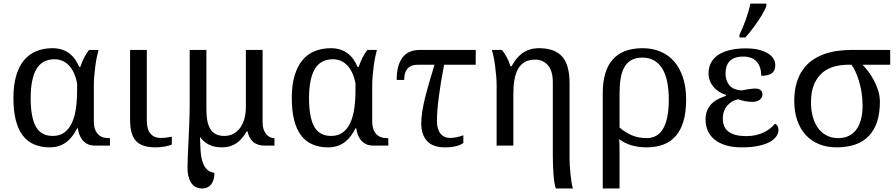

<svg xmlns="http://www.w3.org/2000/svg" viewBox="-20 -816 5020 1076"><path d="M512.2 0Q487.3 0 470.2 -8.8Q453.1 -17.6 441.9 -31.5Q430.7 -45.4 424.6 -62.7Q418.5 -80.1 416 -97.2H412.1Q400.9 -74.2 386.5 -54.7Q372.1 -35.2 353.5 -20.8Q335 -6.3 311.5 1.7Q288.1 9.8 258.8 9.8Q209.5 9.8 171.4 -6.6Q133.3 -22.9 107.4 -56.9Q81.5 -90.8 68.4 -143.1Q55.2 -195.3 55.2 -267.1Q55.2 -339.4 70.8 -392.1Q86.4 -444.8 115 -479Q143.6 -513.2 184.1 -529.5Q224.6 -545.9 273.9 -545.9Q303.2 -545.9 326.7 -538.3Q350.1 -530.8 368.4 -516.8Q386.7 -502.9 400.4 -483.6Q414.1 -464.4 423.8 -440.9H430.2Q438.5 -467.3 451.2 -492.4Q463.9 -517.6 479 -536.1H532.2Q527.8 -521.5 522.9 -497.8Q518.1 -474.1 514.4 -446.8Q510.7 -419.4 508.3 -391.1Q505.9 -362.8 505.9 -338.9V-134.8Q505.9 -90.3 527.1 -66.2Q548.3 -42 587.9 -42H596.2V0ZM275.9 -54.2Q314.9 -54.2 341.1 -73.7Q367.2 -93.3 383.1 -127.7Q398.9 -162.1 405.5 -208.5Q412.1 -254.9 412.1 -309.1V-348.1Q405.3 -384.3 392.8 -409.9Q380.4 -435.5 363.8 -451.9Q347.2 -468.3 327.4 -476.1Q307.6 -483.9 286.1 -483.9Q216.3 -483.9 184.1 -429Q151.9 -374 151.9 -266.1Q151.9 -159.7 180.7 -106.9Q209.5 -54.2 275.9 -54.2Z M802.7 -536.1V-142.1Q802.7 -90.8 823.5 -66.9Q844.2 -43 878.9 -43Q897 -43 912.1 -44.9Q927.2 -46.9 942.9 -49.8V-5.9Q936.5 -2.9 926.3 0Q916 2.9 904.1 5.1Q892.1 7.3 878.9 8.5Q865.7 9.8 854 9.8Q815.9 9.8 788.6 1.7Q761.2 -6.3 743.7 -24.4Q726.1 -42.5 717.5 -72.3Q709 -102.1 709 -145V-536.1Z M1222.7 9.8Q1180.7 9.8 1150.6 -5.6Q1120.6 -21 1100.6 -48.8Q1101.6 -7.3 1104 27.8Q1106.4 63 1114.5 89.4Q1122.6 115.7 1138.2 132.1Q1153.8 148.4 1181.6 152.8Q1181.6 171.9 1177.5 187.7Q1173.3 203.6 1164.8 215.3Q1156.2 227.1 1143.1 233.6Q1129.9 240.2 1111.8 240.2Q1096.2 240.2 1081.5 234.4Q1066.9 228.5 1055.7 214.6Q1044.4 200.7 1037.6 177.7Q1030.8 154.8 1030.8 121.1Q1030.8 91.3 1032.5 56.9Q1034.2 22.5 1036.1 -19.3Q1038.1 -61 1040.3 -111.8Q1042.5 -162.6 1043 -225.1V-536.1H1136.7V-200.2Q1136.7 -167.5 1141.6 -140.6Q1146.5 -113.8 1158 -94.5Q1169.4 -75.2 1188.7 -64.7Q1208 -54.2 1236.8 -54.2Q1264.6 -54.2 1287.1 -65.9Q1309.6 -77.6 1325.2 -98.9Q1340.8 -120.1 1349.4 -149.9Q1357.9 -179.7 1357.9 -215.8V-536.1H1451.7V-128.9Q1451.7 -106.9 1457.5 -90.6Q1463.4 -74.2 1472.4 -63.5Q1481.4 -52.7 1492.7 -47.4Q1503.9 -42 1514.6 -42H1518.1V0H1463.9Q1422.9 0 1399.4 -20.3Q1376 -40.5 1366.7 -80.1H1362.8Q1351.1 -60.1 1337.6 -43.5Q1324.2 -26.9 1307.4 -15.1Q1290.5 -3.4 1269.8 3.2Q1249 9.8 1222.7 9.8Z M2072.3 0Q2047.4 0 2030.3 -8.8Q2013.2 -17.6 2002 -31.5Q1990.7 -45.4 1984.6 -62.7Q1978.5 -80.1 1976.1 -97.2H1972.2Q1960.9 -74.2 1946.5 -54.7Q1932.1 -35.2 1913.6 -20.8Q1895 -6.3 1871.6 1.7Q1848.1 9.8 1818.8 9.8Q1769.5 9.8 1731.4 -6.6Q1693.4 -22.9 1667.5 -56.9Q1641.6 -90.8 1628.4 -143.1Q1615.2 -195.3 1615.2 -267.1Q1615.2 -339.4 1630.9 -392.1Q1646.5 -444.8 1675 -479Q1703.6 -513.2 1744.1 -529.5Q1784.7 -545.9 1834 -545.9Q1863.3 -545.9 1886.7 -538.3Q1910.2 -530.8 1928.5 -516.8Q1946.8 -502.9 1960.4 -483.6Q1974.1 -464.4 1983.9 -440.9H1990.2Q1998.5 -467.3 2011.2 -492.4Q2023.9 -517.6 2039.1 -536.1H2092.3Q2087.9 -521.5 2083 -497.8Q2078.1 -474.1 2074.5 -446.8Q2070.8 -419.4 2068.4 -391.1Q2065.9 -362.8 2065.9 -338.9V-134.8Q2065.9 -90.3 2087.2 -66.2Q2108.4 -42 2147.9 -42H2156.2V0ZM1835.9 -54.2Q1875 -54.2 1901.1 -73.7Q1927.2 -93.3 1943.1 -127.7Q1959 -162.1 1965.6 -208.5Q1972.2 -254.9 1972.2 -309.1V-348.1Q1965.3 -384.3 1952.9 -409.9Q1940.4 -435.5 1923.8 -451.9Q1907.2 -468.3 1887.5 -476.1Q1867.7 -483.9 1846.2 -483.9Q1776.4 -483.9 1744.1 -429Q1711.9 -374 1711.9 -266.1Q1711.9 -159.7 1740.7 -106.9Q1769.5 -54.2 1835.9 -54.2Z M2646 -453.1H2468.8Q2449.2 -352.5 2439 -271.7Q2428.7 -190.9 2428.7 -138.2Q2428.7 -112.8 2434.6 -94.5Q2440.4 -76.2 2450.2 -64.9Q2460 -53.7 2473.1 -48.3Q2486.3 -43 2501 -43Q2519.5 -43 2539.6 -47.1Q2559.6 -51.3 2576.7 -58.1V-14.2Q2567.4 -8.3 2557.4 -3.9Q2547.4 0.5 2535.2 3.4Q2522.9 6.3 2508.1 8.1Q2493.2 9.8 2474.1 9.8Q2406.2 9.8 2373.5 -25.4Q2340.8 -60.5 2340.8 -124Q2340.8 -155.8 2346.7 -192.6Q2352.5 -229.5 2362.8 -270.8Q2373 -312 2386.5 -357.7Q2399.9 -403.3 2415 -453.1H2321.8Q2299.8 -453.1 2284.9 -446.5Q2270 -439.9 2261.2 -428.2Q2252.4 -416.5 2248.8 -401.1Q2245.1 -385.7 2245.1 -368.2H2203.1Q2203.1 -413.6 2212.4 -445.3Q2221.7 -477.1 2238.5 -497.3Q2255.4 -517.6 2279.3 -526.9Q2303.2 -536.1 2332 -536.1H2646Z M2763.2 -338.9Q2763.2 -362.8 2760.7 -391.1Q2758.3 -419.4 2754.6 -446.8Q2751 -474.1 2746.1 -497.8Q2741.2 -521.5 2736.8 -536.1H2793Q2809.6 -515.6 2821 -493.4Q2832.5 -471.2 2840.8 -444.8H2847.2Q2857.9 -464.8 2871.8 -483.2Q2885.7 -501.5 2904.1 -515.4Q2922.4 -529.3 2946.3 -537.6Q2970.2 -545.9 3001 -545.9Q3044.4 -545.9 3076.7 -534.4Q3108.9 -522.9 3130.1 -499.3Q3151.4 -475.6 3161.6 -438.5Q3171.9 -401.4 3171.9 -350.1V69.8Q3171.9 88.4 3173.3 113.5Q3174.8 138.7 3177.5 163.6Q3180.2 188.5 3183.6 209.5Q3187 230.5 3190.9 240.2H3095.2Q3090.8 231 3087.4 209.7Q3084 188.5 3082 162.6Q3080.1 136.7 3079.1 108.9Q3078.1 81.1 3078.1 58.1V-355Q3078.1 -418 3050.8 -450Q3023.4 -481.9 2979 -481.9Q2944.8 -481.9 2921.6 -468.8Q2898.4 -455.6 2884 -430.9Q2869.6 -406.2 2863.3 -370.8Q2856.9 -335.4 2856.9 -291V0H2763.2Z M3825.2 -257.8Q3825.2 -187.5 3810.3 -136.7Q3795.4 -85.9 3766.8 -53.5Q3738.3 -21 3697.3 -5.6Q3656.2 9.8 3604 9.8Q3559.6 9.8 3521 -1Q3482.4 -11.7 3450.2 -36.1Q3451.2 -22.5 3451.7 -0.2Q3452.1 22 3452.1 48.8V240.2H3357.9V-293Q3357.9 -354 3371.1 -401.1Q3384.3 -448.2 3411.9 -480.5Q3439.5 -512.7 3481.7 -529.3Q3523.9 -545.9 3582 -545.9Q3636.2 -545.9 3680.9 -527.1Q3725.6 -508.3 3757.6 -471.9Q3789.6 -435.5 3807.4 -381.8Q3825.2 -328.1 3825.2 -257.8ZM3728 -257.8Q3728 -314 3719 -357.7Q3710 -401.4 3691.7 -431.4Q3673.3 -461.4 3645.5 -477.3Q3617.7 -493.2 3580.1 -493.2Q3542.5 -493.2 3517.8 -479Q3493.2 -464.8 3478.5 -438.5Q3463.9 -412.1 3458 -375.2Q3452.1 -338.4 3452.1 -293V-101.1Q3482.9 -74.7 3520 -58.3Q3557.1 -42 3604 -42Q3631.3 -42 3654.3 -53.5Q3677.2 -64.9 3693.6 -90.6Q3710 -116.2 3719 -157.2Q3728 -198.2 3728 -257.8Z M4045.9 -403.8Q4045.9 -364.3 4067.6 -338.1Q4089.4 -312 4136.7 -309.1Q4145.5 -311 4155.8 -313Q4166 -314.9 4176.3 -316.4Q4186.5 -317.9 4196 -318.8Q4205.6 -319.8 4212.9 -319.8Q4231 -319.8 4241.9 -311.5Q4252.9 -303.2 4252.9 -286.1Q4252.9 -269 4237.5 -257.1Q4222.2 -245.1 4195.8 -245.1Q4188.5 -245.1 4178 -246.1Q4167.5 -247.1 4156.2 -249Q4145 -251 4134.5 -253.7Q4124 -256.3 4116.7 -259.8Q4098.6 -255.9 4083 -246.8Q4067.4 -237.8 4055.7 -224.1Q4043.9 -210.4 4037.4 -192.1Q4030.8 -173.8 4030.8 -150.9Q4030.8 -101.1 4064.2 -77.1Q4097.7 -53.2 4162.1 -53.2Q4191.4 -53.2 4215.8 -58.8Q4240.2 -64.5 4260.5 -74.2Q4280.8 -84 4296.4 -96.7Q4312 -109.4 4323.7 -123Q4330.6 -120.1 4336.7 -110.8Q4342.8 -101.6 4342.8 -88.9Q4342.8 -70.8 4331.3 -53Q4319.8 -35.2 4295.2 -21.2Q4270.5 -7.3 4231.4 1.2Q4192.4 9.8 4136.7 9.8Q4084.5 9.8 4046.1 -2.2Q4007.8 -14.2 3982.9 -35.2Q3958 -56.2 3946 -84.7Q3934.1 -113.3 3934.1 -146Q3934.1 -176.3 3943.6 -198Q3953.1 -219.7 3969 -235.4Q3984.9 -251 4005.4 -261.2Q4025.9 -271.5 4047.9 -278.8V-284.2Q4025.4 -291.5 4007.3 -303.5Q3989.3 -315.4 3976.8 -331.1Q3964.4 -346.7 3957.5 -365.2Q3950.7 -383.8 3950.7 -403.8Q3950.7 -438 3964.6 -464.4Q3978.5 -490.7 4005.4 -508.5Q4032.2 -526.4 4071 -535.6Q4109.9 -544.9 4159.7 -544.9Q4201.7 -544.9 4232.7 -537.1Q4263.7 -529.3 4284.2 -516.4Q4304.7 -503.4 4314.7 -486.6Q4324.7 -469.7 4324.7 -451.2Q4324.7 -419.4 4305.2 -405.3Q4285.6 -391.1 4246.1 -391.1Q4246.1 -441.4 4220.7 -470.2Q4195.3 -499 4145 -499Q4116.7 -499 4097.4 -491.5Q4078.1 -483.9 4066.9 -470.9Q4055.7 -458 4050.8 -440.7Q4045.9 -423.3 4045.9 -403.8ZM4124 -621.1Q4132.3 -637.2 4141.6 -659.4Q4150.9 -681.6 4159.4 -705.6Q4168 -729.5 4174.8 -753.2Q4181.6 -776.9 4185.1 -795.9H4274.9V-784.2Q4272.5 -774.4 4265.6 -760.7Q4258.8 -747.1 4249.3 -731Q4239.7 -714.8 4228 -697.5Q4216.3 -680.2 4203.9 -663.6Q4191.4 -647 4179.2 -632.1Q4167 -617.2 4156.7 -606H4124Z M4911.1 -245.1Q4911.1 -120.6 4850.3 -55.4Q4789.6 9.8 4668 9.8Q4613.8 9.8 4570.1 -8.1Q4526.4 -25.9 4495.6 -59.3Q4464.8 -92.8 4448 -141.1Q4431.2 -189.5 4431.2 -250Q4431.2 -306.6 4443.8 -349.9Q4456.5 -393.1 4478.8 -424.8Q4501 -456.5 4531.2 -477.8Q4561.5 -499 4596.7 -512Q4631.8 -524.9 4670.9 -530.5Q4710 -536.1 4749 -536.1H4968.8V-453.1H4814Q4827.6 -439.5 4844.5 -417.5Q4861.3 -395.5 4876.2 -368.4Q4891.1 -341.3 4901.1 -309.8Q4911.1 -278.3 4911.1 -245.1ZM4524.9 -242.2Q4524.9 -198.2 4535.2 -161.4Q4545.4 -124.5 4564.7 -98.1Q4584 -71.8 4612.5 -56.9Q4641.1 -42 4677.7 -42Q4743.2 -42 4778.6 -89.4Q4814 -136.7 4814 -225.1Q4814 -264.6 4807.9 -300.5Q4801.8 -336.4 4792.5 -366.5Q4783.2 -396.5 4772.2 -418.7Q4761.2 -440.9 4752 -453.1H4731.9Q4694.3 -453.1 4657.2 -443.6Q4620.1 -434.1 4590.8 -410.2Q4561.5 -386.2 4543.2 -345.5Q4524.9 -304.7 4524.9 -242.2Z"/></svg>

Font: Noto Serif
Style: Regular
Weight: 400
Designer: Monotype Design team
Foundry: Monotype Imaging Inc.
Version: Version 1.02